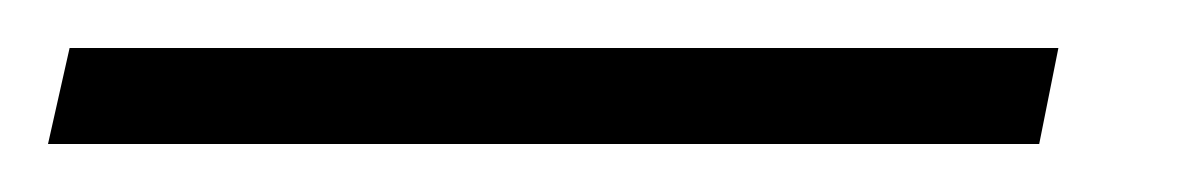

<svg xmlns="http://www.w3.org/2000/svg" viewBox="-62 136 494 80"><path d="M-42 196 -33 156H379L371 196Z"/></svg>

Font: Gwendolyn
Style: Regular
Weight: 400
Designer: Robert E. Leuschke
Foundry: Robert E. Leuschke
Version: Version 1.010; ttfautohint (v1.8.3)